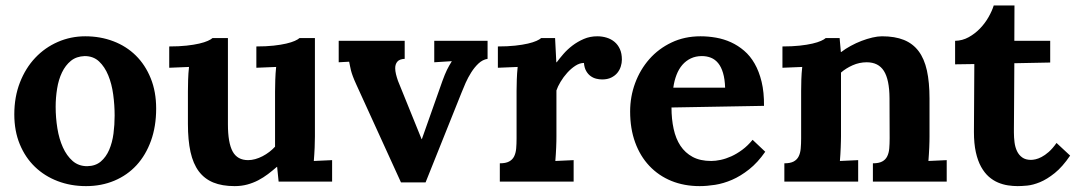

<svg xmlns="http://www.w3.org/2000/svg" viewBox="-20 -645 3821 682"><path d="M280.8 -445.8Q251.5 -444.8 231.9 -429Q212.4 -413.1 200.2 -387.7Q188 -362.3 182.9 -330.3Q177.7 -298.3 177.7 -265.6Q177.7 -227.1 183.8 -189.2Q189.9 -151.4 203.4 -121.6Q216.8 -91.8 238 -73.2Q259.3 -54.7 289.6 -54.7Q319.3 -55.2 338.1 -71.3Q356.9 -87.4 367.9 -113Q378.9 -138.7 383.1 -170.4Q387.2 -202.1 387.2 -234.4Q387.2 -271.5 382.1 -309.3Q377 -347.2 364.5 -377.4Q352.1 -407.7 331.8 -426.8Q311.5 -445.8 280.8 -445.8ZM282.7 -516.1Q336.4 -516.1 382.6 -498.5Q428.7 -481 462.4 -447.8Q496.1 -414.6 515.4 -366.9Q534.7 -319.3 534.7 -259.3Q534.7 -196.3 516.4 -145.3Q498 -94.2 465.1 -58.3Q432.1 -22.5 386.2 -3.2Q340.3 16.1 285.6 16.1Q231.4 16.1 184.8 -1.7Q138.2 -19.5 104 -52.5Q69.8 -85.4 50.3 -132.6Q30.8 -179.7 30.8 -238.8Q30.8 -300.8 50.8 -352.1Q70.8 -403.3 105.2 -439.7Q139.6 -476.1 185.5 -496.1Q231.4 -516.1 282.7 -516.1Z M1098.6 -160.6Q1098.1 -132.8 1097.7 -121.1Q1097.2 -109.4 1096.4 -96.9Q1095.7 -84.5 1094.7 -73.2L1159.7 -76.2V0H969.7L964.4 -52.2H963.4Q948.2 -39.1 931.9 -26.6Q915.5 -14.2 897.2 -4.6Q878.9 4.9 858.2 10.5Q837.4 16.1 813.5 16.1Q769 16.1 737.5 3.2Q706.1 -9.8 686 -36.6Q666 -63.5 656.7 -105.2Q647.5 -147 647.5 -205.1V-319.8Q647.5 -337.9 648.2 -361.3Q648.9 -384.8 651.4 -407.2L581.1 -404.3V-480Q615.7 -480 642.3 -482.9Q668.9 -485.8 687.7 -490.2Q706.5 -494.6 718 -499.8Q729.5 -504.9 734.9 -509.8H789.6V-203.6Q789.6 -137.7 806.4 -106.9Q823.2 -76.2 861.3 -76.2Q873.5 -76.2 886.7 -79.8Q899.9 -83.5 912.6 -90.1Q925.3 -96.7 936.8 -105.5Q948.2 -114.3 957 -124V-319.8Q957 -337.9 957.8 -361.3Q958.5 -384.8 960.9 -407.2L890.6 -404.3V-480Q925.3 -480 951.7 -482.9Q978 -485.8 996.8 -490.2Q1015.6 -494.6 1027.1 -499.8Q1038.6 -504.9 1043.9 -509.8H1098.6Z M1417.5 -436Q1398.9 -435.1 1391.4 -426Q1383.8 -417 1383.8 -402.8Q1383.8 -393.1 1386.5 -381.8Q1389.2 -370.6 1393.6 -357.9L1477.5 -150.9H1478.5L1551.3 -356.9Q1560.1 -381.3 1567.6 -396.7Q1575.2 -412.1 1584.5 -426.8V-427.7L1522.5 -423.8V-500H1711.9V-436Q1694.3 -433.1 1679.9 -419.7Q1665.5 -406.2 1654.1 -388.2Q1642.6 -370.1 1634 -350.8Q1625.5 -331.5 1619.6 -316.4L1491.7 2.9H1404.3L1246.1 -343.8Q1237.8 -361.8 1233.4 -373.8Q1229 -385.7 1226.8 -394.3Q1224.6 -402.8 1223.4 -409.9Q1222.2 -417 1220.2 -425.8L1183.1 -423.8V-500H1417.5Z M2101.6 -516.1Q2119.1 -516.1 2135 -511.2Q2150.9 -506.3 2162.8 -496.3Q2174.8 -486.3 2181.9 -470.7Q2189 -455.1 2189 -433.1Q2189 -421.4 2185.1 -408.9Q2181.2 -396.5 2172.9 -386.2Q2164.6 -376 2151.1 -369.4Q2137.7 -362.8 2118.7 -362.8Q2108.4 -362.8 2097.7 -365.5Q2086.9 -368.2 2077.9 -374.8Q2068.8 -381.3 2062.3 -392.6Q2055.7 -403.8 2054.2 -421.4Q2039.1 -421.4 2023.7 -411.4Q2008.3 -401.4 1994.9 -386.5Q1981.4 -371.6 1971.2 -354.5Q1960.9 -337.4 1956.5 -323.7V-160.6Q1956.5 -153.3 1956.3 -143.1Q1956.1 -132.8 1955.6 -121.1Q1955.1 -109.4 1954.3 -96.9Q1953.6 -84.5 1952.6 -73.2L2017.6 -76.2V0H1755.4V-64.9Q1776.4 -64.9 1788.3 -71.3Q1800.3 -77.6 1806.2 -89.4Q1812 -101.1 1813.5 -117.4Q1814.9 -133.8 1814.9 -153.8V-322.3Q1814.9 -340.3 1815.7 -362.5Q1816.4 -384.8 1818.8 -407.2L1748.5 -404.3V-480Q1783.2 -480 1809.8 -482.9Q1836.4 -485.8 1855.2 -490.2Q1874 -494.6 1885.5 -499.8Q1897 -504.9 1902.3 -509.8H1951.7L1956.1 -423.8H1957.5Q1967.3 -437 1981.2 -453.1Q1995.1 -469.2 2013.4 -483.2Q2031.7 -497.1 2053.7 -506.6Q2075.7 -516.1 2101.6 -516.1Z M2473.1 -445.8Q2451.2 -445.8 2433.8 -437.5Q2416.5 -429.2 2403.8 -414.6Q2391.1 -399.9 2383.1 -379.2Q2375 -358.4 2371.6 -333.5H2555.7Q2554.7 -364.3 2548.3 -385.7Q2542 -407.2 2531 -420.7Q2520 -434.1 2505.4 -439.9Q2490.7 -445.8 2473.1 -445.8ZM2693.8 -269 2365.2 -263.2Q2365.2 -222.2 2372.8 -187.3Q2380.4 -152.3 2397 -127.2Q2413.6 -102.1 2440.4 -87.6Q2467.3 -73.2 2506.3 -73.2Q2521.5 -73.2 2540 -77.1Q2558.6 -81.1 2577.9 -89.8Q2597.2 -98.6 2616.7 -113Q2636.2 -127.4 2653.3 -148.4L2698.2 -106Q2671.4 -67.4 2641.1 -43.5Q2610.8 -19.5 2580.3 -6.3Q2549.8 6.8 2520.3 11.5Q2490.7 16.1 2465.3 16.1Q2410.2 16.1 2364.7 -2.4Q2319.3 -21 2286.6 -55.7Q2253.9 -90.3 2236.1 -139.2Q2218.3 -188 2218.3 -249Q2218.3 -301.8 2236.1 -349.9Q2253.9 -397.9 2286.6 -435.1Q2319.3 -472.2 2365.5 -494.1Q2411.6 -516.1 2468.3 -516.1Q2496.1 -516.1 2523.7 -511.2Q2551.3 -506.3 2576.4 -494.9Q2601.6 -483.4 2623.3 -464.8Q2645 -446.3 2660.6 -418.9Q2676.3 -391.6 2685.3 -354.5Q2694.3 -317.4 2693.8 -269Z M3281.7 -160.6Q3281.7 -153.3 3281.5 -143.1Q3281.2 -132.8 3280.8 -121.1Q3280.3 -109.4 3279.5 -96.9Q3278.8 -84.5 3277.8 -73.2L3342.8 -76.2V0H3080.6V-64.9Q3101.6 -64.9 3113.5 -71.3Q3125.5 -77.6 3131.3 -89.4Q3137.2 -101.1 3138.7 -117.4Q3140.1 -133.8 3140.1 -153.8L3139.6 -296.4Q3139.2 -362.3 3119.6 -393.1Q3100.1 -423.8 3058.6 -423.8Q3032.7 -423.8 3008.5 -413.1Q2984.4 -402.3 2967.3 -387.2V-160.6Q2967.3 -153.3 2967 -143.1Q2966.8 -132.8 2966.3 -121.1Q2965.8 -109.4 2965.1 -96.9Q2964.4 -84.5 2963.4 -73.2L3028.3 -76.2V0H2766.1V-64.9Q2787.1 -64.9 2799.1 -71.3Q2811 -77.6 2816.9 -89.4Q2822.8 -101.1 2824.2 -117.4Q2825.7 -133.8 2825.7 -153.8V-322.3Q2825.7 -340.3 2826.4 -362.5Q2827.1 -384.8 2829.6 -407.2L2759.3 -404.3V-480Q2793.9 -480 2820.6 -482.9Q2847.2 -485.8 2866 -490.2Q2884.8 -494.6 2896.2 -499.8Q2907.7 -504.9 2913.1 -509.8H2962.4L2966.8 -460.4H2968.3Q2982.9 -471.7 3001.7 -481.9Q3020.5 -492.2 3040.3 -499.8Q3060.1 -507.3 3078.9 -511.7Q3097.7 -516.1 3112.8 -516.1Q3158.7 -516.1 3190.7 -503.2Q3222.7 -490.2 3242.9 -463.4Q3263.2 -436.5 3272.5 -394.5Q3281.7 -352.5 3281.7 -294.9Z M3372.6 -500Q3398.4 -500.5 3420.9 -512.9Q3443.4 -525.4 3461.2 -543.9Q3479 -562.5 3491.5 -584.5Q3503.9 -606.4 3509.8 -625.5H3583.5L3583 -500H3710.4V-422.9L3583 -420.4Q3582.5 -349.6 3582.3 -303Q3582 -256.3 3581.8 -228.3Q3581.5 -200.2 3581.5 -188.5V-174.3Q3581.5 -156.7 3583.7 -139.4Q3585.9 -122.1 3592.5 -108.2Q3599.1 -94.2 3611.1 -85.7Q3623 -77.1 3642.1 -77.1Q3648.4 -77.1 3658 -79.1Q3667.5 -81.1 3679.4 -87.2Q3691.4 -93.3 3705.1 -105.2Q3718.8 -117.2 3732.9 -137.2L3781.2 -92.3Q3753.9 -52.2 3726.6 -30.3Q3699.2 -8.3 3674.3 2Q3649.4 12.2 3628.9 14.2Q3608.4 16.1 3594.7 16.1Q3578.1 16.1 3560.3 13.4Q3542.5 10.7 3525.1 3.4Q3507.8 -3.9 3492.4 -17.3Q3477.1 -30.8 3465.1 -52.2Q3453.1 -73.7 3446.3 -104.2Q3439.5 -134.8 3439.5 -176.3L3440.9 -417.5L3372.6 -416.5Z"/></svg>

Font: Parastoo FD
Style: Bold-FD
Weight: 700
Foundry: Saber Rastikerdar (saber.rastikerdar@gmail.com)
Version: Version 2.0.1